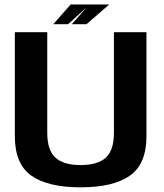

<svg xmlns="http://www.w3.org/2000/svg" viewBox="-20 -816 719 841"><path d="M333 4.5Q477 4.5 549.2 -46.8Q621.5 -98 621.5 -219V-675H479V-234.5Q479 -158 443.5 -125.5Q408 -93 333 -93Q258 -93 222.5 -125.8Q187 -158.5 187 -234.5V-675H45V-219Q45 -98 117.2 -46.8Q189.5 4.5 333 4.5ZM294.5 -710H359L458.5 -796.5H371ZM213.5 -710H278L374 -796.5H289.5Z"/></svg>

Font: Anybody UltraCondensed Thin SemiBold
Style: Regular
Weight: 600
Version: Version 1.111